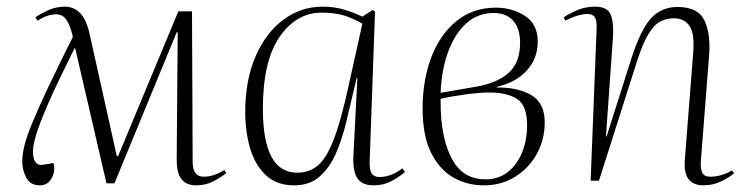

<svg xmlns="http://www.w3.org/2000/svg" viewBox="-20 -543 2247 577"><path d="M324 8H300L206 -398H204Q183 -355 161 -310Q139 -265 120.5 -222Q102 -179 90.5 -144Q79 -109 79 -87Q79 -67 86.5 -56Q94 -45 110 -48L141 -53Q147 -28 135 -7Q123 14 100 14Q71 14 59 -9Q47 -32 47 -57Q47 -80 53.5 -106Q60 -132 76.5 -172.5Q93 -213 124 -279Q144 -320 162 -357.5Q180 -395 199 -432Q192 -464 180.5 -482Q169 -500 149 -500Q137 -500 124 -496Q111 -492 93 -481L86 -491Q106 -504 128 -513.5Q150 -523 175 -523Q201 -523 220 -504.5Q239 -486 249 -442L331 -74H335L516 -509H557L559 -56Q559 -12 592 -12Q608 -12 623 -17Q638 -22 654 -32L660 -23Q644 -10 621 2Q598 14 570 14Q540 14 525.5 -4.5Q511 -23 511 -63L514 -446H511Z M1091 -59Q1090 -31 1097.5 -21Q1105 -11 1120 -11Q1155 -11 1189 -37L1197 -26Q1178 -10 1155 2Q1132 14 1104 14Q1067 14 1053.5 -8Q1040 -30 1042 -73L1054 -309H1052L1020 -174Q1008 -124 989 -81Q970 -38 940 -12Q910 14 864 14Q811 14 778.5 -17Q746 -48 731.5 -98Q717 -148 717 -206Q717 -302 748 -373.5Q779 -445 832 -484Q885 -523 949 -523Q985 -523 1014.5 -514Q1044 -505 1069 -493L1100 -513L1107 -508ZM873 -24Q909 -24 935 -45.5Q961 -67 983 -124Q1005 -181 1028 -287L1069 -472Q1035 -491 1008.5 -498Q982 -505 946 -505Q871 -505 820.5 -432.5Q770 -360 770 -216Q770 -24 873 -24Z M1434 14Q1383 14 1341.5 -10Q1300 -34 1275 -85Q1250 -136 1250 -217Q1250 -302 1276 -370.5Q1302 -439 1351.5 -479.5Q1401 -520 1470 -520Q1520 -520 1558 -495Q1596 -470 1596 -418Q1596 -367 1563 -331Q1530 -295 1473 -282V-280Q1535 -281 1576 -257.5Q1617 -234 1617 -175Q1617 -124 1593.5 -81Q1570 -38 1528.5 -12Q1487 14 1434 14ZM1304 -264 1408 -282Q1474 -293 1508.5 -324Q1543 -355 1543 -414Q1543 -458 1522 -481Q1501 -504 1464 -504Q1416 -504 1381.5 -473Q1347 -442 1327 -388Q1307 -334 1304 -264ZM1439 -4Q1478 -4 1506 -26Q1534 -48 1549 -85Q1564 -122 1564 -167Q1564 -226 1534 -245.5Q1504 -265 1450 -265Q1422 -265 1380.5 -259.5Q1339 -254 1304 -246Q1304 -228 1304.5 -215.5Q1305 -203 1306 -186Q1314 -101 1346 -52.5Q1378 -4 1439 -4Z M2186 -22Q2170 -9 2146 2.5Q2122 14 2094 14Q2064 14 2049.5 -4.5Q2035 -23 2038 -63L2063 -382Q2068 -441 2052.5 -464.5Q2037 -488 2005 -488Q1984 -488 1965.5 -479Q1947 -470 1929.5 -442Q1912 -414 1894 -358L1780 0H1755L1773 -458Q1774 -482 1767.5 -491.5Q1761 -501 1745 -501Q1733 -501 1717 -496.5Q1701 -492 1679 -481L1674 -491Q1694 -504 1717.5 -513.5Q1741 -523 1768 -523Q1806 -523 1815.5 -498.5Q1825 -474 1822 -430L1801 -133H1803L1877 -366Q1905 -453 1936 -487.5Q1967 -522 2016 -522Q2078 -522 2097 -481.5Q2116 -441 2111 -377L2086 -56Q2085 -34 2091 -23Q2097 -12 2114 -12Q2148 -12 2180 -31Z"/></svg>

Font: Display Extralight
Style: Italic
Weight: 200
Italic angle: -2°
Designer: Latin by Veronika Burian and Jose Scaglione. Greek by Irene Vlachou. Cyrillic by Vera Evstafieva
Foundry: TypeTogether
Version: Version 3.002